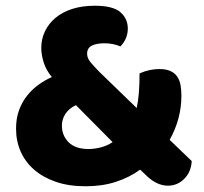

<svg xmlns="http://www.w3.org/2000/svg" viewBox="-20 -634 713 670"><path d="M467 -378Q486 -386 502.5 -389.5Q519 -393 536 -393Q560 -393 575 -386Q590 -379 598.5 -366.5Q607 -354 610 -337Q613 -320 613 -300Q613 -219 572 -146L649 -72Q647 -34 623 -10Q599 14 566 14Q526 14 488 -24L469 -42Q432 -15 384.5 0.5Q337 16 279 16Q220 16 175 0.5Q130 -15 99 -42Q68 -69 52 -105.5Q36 -142 36 -185Q36 -222 47 -251Q58 -280 76 -302Q94 -324 116 -339.5Q138 -355 161 -365Q141 -389 132.5 -416Q124 -443 124 -467Q124 -498 137 -525Q150 -552 174 -572Q198 -592 232.5 -603Q267 -614 311 -614Q374 -614 400 -591.5Q426 -569 426 -534Q426 -517 419.5 -501Q413 -485 400 -472Q389 -477 374.5 -480Q360 -483 344 -483Q318 -483 301 -475Q284 -467 284 -446Q284 -431 297 -415.5Q310 -400 329 -381L457 -257Q462 -279 464.5 -309Q467 -339 467 -378ZM196 -196Q196 -161 219.5 -137.5Q243 -114 289 -114Q309 -114 331 -119.5Q353 -125 373 -138L245 -267Q221 -256 208.5 -237Q196 -218 196 -196Z"/></svg>

Font: Baloo Tamma
Style: Regular
Weight: 400
Designer: Divya Kowshik and Ek Type
Foundry: Ek Type
Version: Version 1.007;PS 1.000;hotconv 1.0.88;makeotf.lib2.5.647800